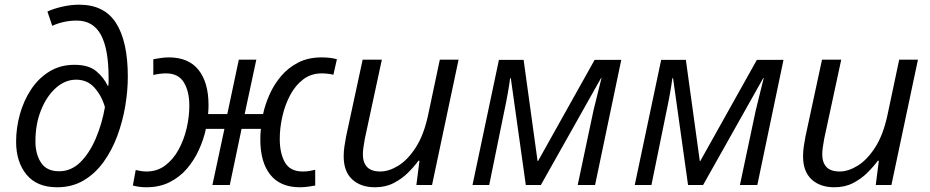

<svg xmlns="http://www.w3.org/2000/svg" viewBox="-20 -790 3971 820"><path d="M224.1 9.8Q137.7 9.8 93.3 -44.2Q48.8 -98.1 48.8 -185.1Q48.8 -243.7 64.9 -301.8Q81.1 -359.9 112.5 -407.7Q144 -455.6 190.7 -484.4Q237.3 -513.2 297.9 -513.2Q358.4 -513.2 390.9 -486.1Q423.3 -459 439.9 -423.8H442.9Q443.8 -432.1 443.8 -441.2Q443.8 -450.2 443.8 -457.5Q443.8 -581.5 410.6 -641.8Q377.4 -702.1 308.1 -702.1Q252 -702.1 203.1 -679.7L182.6 -740.7Q207 -752.4 244.6 -761.2Q282.2 -770 317.9 -770Q425.8 -770 475.8 -691.2Q525.9 -612.3 525.9 -462.9Q525.9 -402.3 514.9 -336.9Q503.9 -271.5 481 -209.7Q458 -147.9 422.4 -98.4Q386.7 -48.8 337.4 -19.5Q288.1 9.8 224.1 9.8ZM232.4 -58.6Q283.7 -58.6 322.8 -96.9Q361.8 -135.3 388.7 -197.8Q415.5 -260.3 428.2 -332.5Q414.1 -381.3 383.5 -415.5Q353 -449.7 305.2 -449.7Q258.3 -449.7 218.8 -414.6Q179.2 -379.4 155.3 -319.8Q131.3 -260.3 131.3 -186.5Q131.3 -131.8 155.3 -95.2Q179.2 -58.6 232.4 -58.6Z M605 9.8Q575.2 9.8 547.4 2.4L559.6 -64Q568.8 -61.5 581.5 -59.6Q594.2 -57.6 606 -57.6Q651.4 -57.6 685.5 -83.3Q719.7 -108.9 742.7 -150.9Q765.6 -192.9 777.1 -242.2Q788.6 -291.5 788.6 -338.9Q788.6 -399.9 765.1 -438.2Q741.7 -476.6 689.5 -476.6Q663.1 -476.6 634.8 -469.7V-537.1Q648.9 -539.6 666.3 -542.2Q683.6 -544.9 701.2 -544.9Q785.6 -544.9 828.1 -491.2Q870.6 -437.5 870.6 -340.8Q870.6 -331.5 870.1 -321.5Q869.6 -311.5 868.7 -302.7H950.7L1000 -535.2H1074.7L1024.9 -302.7H1103.5Q1112.3 -343.8 1131.1 -386.2Q1149.9 -428.7 1180.2 -464.6Q1210.4 -500.5 1253.4 -522.7Q1296.4 -544.9 1353.5 -544.9Q1370.1 -544.9 1386.2 -543.2Q1402.3 -541.5 1418.9 -537.1L1403.8 -470.7Q1393.1 -473.6 1379.6 -475.1Q1366.2 -476.6 1354 -476.6Q1308.6 -476.6 1274.9 -450.9Q1241.2 -425.3 1219 -383.3Q1196.8 -341.3 1185.8 -292.2Q1174.8 -243.2 1174.8 -196.3Q1174.8 -135.3 1197 -96.4Q1219.2 -57.6 1272.5 -57.6Q1289.1 -57.6 1301 -59.6Q1313 -61.5 1326.2 -64.9V2.4Q1314.5 4.4 1296.9 7.1Q1279.3 9.8 1261.2 9.8Q1177.2 9.8 1134.5 -43.7Q1091.8 -97.2 1091.8 -194.3Q1091.8 -205.6 1092.3 -217Q1092.8 -228.5 1094.2 -239.7H1011.7L961.4 0H887.2L938.5 -239.7H859.4Q849.6 -193.8 829.3 -149.7Q809.1 -105.5 778.1 -69.3Q747.1 -33.2 703.9 -11.7Q660.6 9.8 605 9.8Z M1581.5 9.8Q1520.5 9.8 1484.1 -23.9Q1447.8 -57.6 1447.8 -122.6Q1447.8 -144 1450.9 -164.3Q1454.1 -184.6 1458 -206.5L1528.8 -535.2H1610.8L1538.1 -197.3Q1534.2 -176.3 1532 -159.9Q1529.8 -143.6 1529.8 -130.9Q1529.8 -96.2 1547.6 -76.9Q1565.4 -57.6 1604.5 -57.6Q1641.1 -57.6 1681.4 -82.5Q1721.7 -107.4 1756.1 -160.9Q1790.5 -214.4 1808.6 -299.8L1858.4 -535.2H1938.5L1825.2 0H1758.3L1771.5 -103.5H1767.1Q1748.5 -78.1 1722.2 -52Q1695.8 -25.9 1661.1 -8.1Q1626.5 9.8 1581.5 9.8Z M1998 0 2110.8 -534.2H2216.3L2275.9 -102.1H2277.8L2519.5 -534.2H2633.3L2521.5 0H2447.3L2514.6 -317.9Q2523.4 -353.5 2532.2 -389.4Q2541 -425.3 2548.8 -456.5H2546.9L2290 0H2225.6L2161.6 -456.1H2158.7Q2155.3 -428.7 2148.4 -390.4Q2141.6 -352.1 2133.8 -315.9L2069.3 0Z M2690.9 0 2803.7 -534.2H2909.2L2968.8 -102.1H2970.7L3212.4 -534.2H3326.2L3214.4 0H3140.1L3207.5 -317.9Q3216.3 -353.5 3225.1 -389.4Q3233.9 -425.3 3241.7 -456.5H3239.7L2982.9 0H2918.5L2854.5 -456.1H2851.6Q2848.1 -428.7 2841.3 -390.4Q2834.5 -352.1 2826.7 -315.9L2762.2 0Z M3543.5 9.8Q3482.4 9.8 3446 -23.9Q3409.7 -57.6 3409.7 -122.6Q3409.7 -144 3412.8 -164.3Q3416 -184.6 3419.9 -206.5L3490.7 -535.2H3572.8L3500 -197.3Q3496.1 -176.3 3493.9 -159.9Q3491.7 -143.6 3491.7 -130.9Q3491.7 -96.2 3509.5 -76.9Q3527.3 -57.6 3566.4 -57.6Q3603 -57.6 3643.3 -82.5Q3683.6 -107.4 3718 -160.9Q3752.4 -214.4 3770.5 -299.8L3820.3 -535.2H3900.4L3787.1 0H3720.2L3733.4 -103.5H3729Q3710.4 -78.1 3684.1 -52Q3657.7 -25.9 3623 -8.1Q3588.4 9.8 3543.5 9.8Z"/></svg>

Font: Open Sans
Style: Italic
Weight: 400
Italic angle: -12°
Designer: Monotype Design Team
Foundry: Monotype Imaging Inc.
Version: Version 3.000; ttfautohint (v1.8.4)